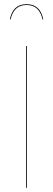

<svg xmlns="http://www.w3.org/2000/svg" viewBox="-20 -901 255 921"><path d="M187.5 -808.1 184.1 -807.6Q168.9 -877 107.4 -877Q45.9 -877 30.8 -807.6L27.3 -808.1Q41.5 -880.9 107.4 -880.9Q173.3 -880.9 187.5 -808.1ZM109.4 -680.2V0H105.5V-680.2Z"/></svg>

Font: Fira Sans Compressed Four
Style: Regular
Weight: 100
Width: 1
Designer: Carrois Corporate & Edenspiekermann AG
Foundry: Carrois Corporate GbR & Edenspiekermann AG
Version: Version 4.203;PS 004.203;hotconv 1.0.88;makeotf.lib2.5.64775